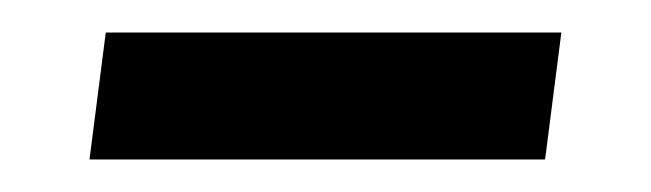

<svg xmlns="http://www.w3.org/2000/svg" viewBox="-20 -242 400 118"><path d="M45 -222H325L315 -144H35Z"/></svg>

Font: Genos Thin
Style: Bold Italic
Weight: 700
Italic angle: -8°
Version: Version 1.010